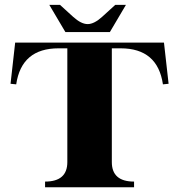

<svg xmlns="http://www.w3.org/2000/svg" viewBox="-20 -789 755 809"><path d="M255.6 -653.8 187.7 -768.6H232.7L288.3 -718Q322 -687.5 349.4 -687.5Q376.5 -687.5 410.2 -718L465.8 -768.6H510.7L442.9 -653.8ZM43.9 -609.4H670.9L690.4 -436L666.5 -433.6Q644.3 -585.4 488.3 -585.4H451.2V-106Q451.2 -23.9 544.9 -23.9V0H169.9V-23.9Q263.7 -23.9 263.7 -106V-585.4H226.6Q70.6 -585.4 48.3 -433.6L24.4 -436Z"/></svg>

Font: itsadzoke
Style: Regular
Weight: 700
Width: 7
Version: Version 0.45